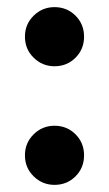

<svg xmlns="http://www.w3.org/2000/svg" viewBox="-20 -503 306 539"><path d="M133 16Q99 16 74.5 -8Q50 -32 50 -67Q50 -102 74.5 -126Q99 -150 133 -150Q168 -150 192 -126Q216 -102 216 -67Q216 -32 192 -8Q168 16 133 16ZM133 -317Q99 -317 74.5 -341Q50 -365 50 -400Q50 -435 74.5 -459Q99 -483 133 -483Q168 -483 192 -459Q216 -435 216 -400Q216 -365 192 -341Q168 -317 133 -317Z"/></svg>

Font: Karma Variable Light
Style: Regular
Weight: 300
Designer: Joana Correia
Foundry: Indian Type Foundry
Version: Version 3.000